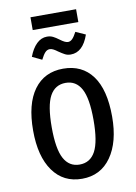

<svg xmlns="http://www.w3.org/2000/svg" viewBox="-91 -874 668 945"><g transform="rotate(-10 242.5 -401.5)"><path d="M440 -264Q440 -137 387.5 -62.5Q335 12 242 12Q149 12 97 -61Q45 -134 45 -263Q45 -396 97 -467Q149 -538 243 -538Q337 -538 388.5 -468.5Q440 -399 440 -264ZM138 -263Q138 -155 164 -107Q190 -59 242 -59Q295 -59 321 -107Q347 -155 347 -264Q347 -372 321 -419.5Q295 -467 243 -467Q190 -467 164 -419.5Q138 -372 138 -263ZM233 -626Q224 -633 214 -638.5Q204 -644 195 -644Q182 -644 172 -633.5Q162 -623 150 -599L102 -622Q117 -662 140 -684.5Q163 -707 192 -707Q209 -707 222 -700.5Q235 -694 251 -682Q276 -663 290 -663Q302 -663 312 -673Q322 -683 334 -706L383 -684Q354 -600 293 -600Q277 -600 264.5 -606.5Q252 -613 233 -626ZM357 -751H129V-815H357Z"/></g></svg>

Font: Fira Sans Extra Condensed
Style: Regular
Weight: 400
Width: 1
Designer: Carrois Corporate & Edenspiekermann AG
Foundry: Carrois Corporate GbR & Edenspiekermann AG
Version: Version 4.203